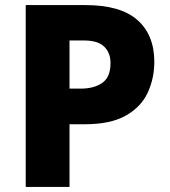

<svg xmlns="http://www.w3.org/2000/svg" viewBox="-20 -734 666 754"><path d="M316 -714Q453 -714 519.5 -655.5Q586 -597 586 -491Q586 -427 560.5 -371Q535 -315 475 -280.5Q415 -246 312 -246H253V0H81V-714ZM311 -575H253V-386H298Q349 -386 381.5 -408.5Q414 -431 414 -486Q414 -527 389 -551Q364 -575 311 -575Z"/></svg>

Font: Noto Sans Lao Looped ExtraBold
Style: Regular
Weight: 800
Designer: Mark Frömberg, Ben Mitchell
Foundry: The Fontpad Ltd
Version: Version 1.002; ttfautohint (v1.8.4.7-5d5b)